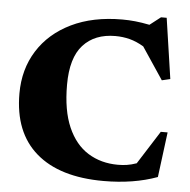

<svg xmlns="http://www.w3.org/2000/svg" viewBox="-52 -760 818 827"><g transform="rotate(5 357.0 -347.0)"><path d="M481 -60Q501.5 -60 520 -62.8Q538.5 -65.5 561.5 -73.5L653 -217.5H682.5L657.5 -22.5Q555.5 15 425.5 15Q235.5 15 133.8 -73Q32 -161 32 -329Q32 -434 82.5 -514.2Q133 -594.5 226 -639.8Q319 -685 446 -685Q474 -685 501.5 -682.2Q529 -679.5 564 -672.5L611 -709H635.5L674 -447.5L638 -439L545.5 -577.5Q514.5 -596 484.5 -603.8Q454.5 -611.5 422.5 -611.5Q333.5 -611.5 283.2 -556.2Q233 -501 233 -384.5Q233 -273.5 264.5 -201.5Q296 -129.5 352 -94.8Q408 -60 481 -60Z"/></g></svg>

Font: Newsreader Text ExtraBold
Style: Regular
Weight: 800
Designer: Hugues Gentile
Foundry: Production Type
Version: Version 1.001